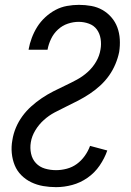

<svg xmlns="http://www.w3.org/2000/svg" viewBox="-20 -763 540 791"><path d="M211 8Q184 8 158 3.5Q132 -1 109 -12Q86 -23 68 -41Q50 -59 40.5 -82.5Q31 -106 28.5 -132.5Q26 -159 31 -186Q35 -212 45.5 -237Q56 -262 72 -284Q88 -306 108.5 -324.5Q129 -343 152 -358.5Q175 -374 199.5 -386.5Q224 -399 248.5 -410.5Q273 -422 297 -435Q321 -448 341.5 -466.5Q362 -485 376 -509Q390 -533 394 -559Q398 -581 394.5 -603Q391 -625 379 -641.5Q367 -658 346.5 -665.5Q326 -673 304 -673Q282 -673 259.5 -665.5Q237 -658 219 -641.5Q201 -625 190.5 -603Q180 -581 176 -559V-558H98V-560Q102 -583 111 -607Q120 -631 133.5 -652.5Q147 -674 166.5 -692Q186 -710 208.5 -722Q231 -734 256 -738.5Q281 -743 305 -743Q331 -743 356 -738.5Q381 -734 402 -722Q423 -710 439 -691.5Q455 -673 463.5 -650Q472 -627 473.5 -601Q475 -575 471 -549Q466 -524 455.5 -499Q445 -474 429.5 -452Q414 -430 393.5 -411Q373 -392 349.5 -376.5Q326 -361 302 -348.5Q278 -336 254 -324.5Q230 -313 205.5 -300Q181 -287 160.5 -268.5Q140 -250 125.5 -226Q111 -202 107 -177Q103 -153 108 -130Q113 -107 128 -91Q143 -75 165 -68.5Q187 -62 211 -62Q233 -62 255.5 -68Q278 -74 296.5 -87.5Q315 -101 329 -120.5Q343 -140 351 -162L422 -143Q411 -111 390.5 -81Q370 -51 340.5 -30.5Q311 -10 277.5 -1Q244 8 211 8Z"/></svg>

Font: Iosevka Curly
Style: Italic
Weight: 400
Italic angle: -9°
Monospace: yes
Designer: Belleve Invis
Foundry: Belleve Invis
Version: Version 22.1.2; ttfautohint (v1.8.4)